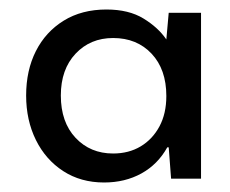

<svg xmlns="http://www.w3.org/2000/svg" viewBox="-20 -731 483 404"><path d="M199 -347Q150 -347 113 -371Q76 -395 55.5 -436.5Q35 -478 35 -530Q35 -583 55.5 -623.5Q76 -664 114 -687.5Q152 -711 204 -711Q251 -711 282 -692Q313 -673 330 -648L335 -704H403V-355H340L335 -421H332Q312 -385 277.5 -366Q243 -347 199 -347ZM218 -408Q251 -408 276 -423Q301 -438 315.5 -465Q330 -492 330 -529Q330 -585 299 -618Q268 -651 218 -651Q170 -651 139 -618Q108 -585 108 -530Q108 -474 139 -441Q170 -408 218 -408Z"/></svg>

Font: DM Sans 36pt Medium
Style: Regular
Weight: 500
Designer: Colophon Foundry, Jonny Pinhorn
Foundry: Colophon Foundry
Version: Version 4.004;gftools[0.9.30]